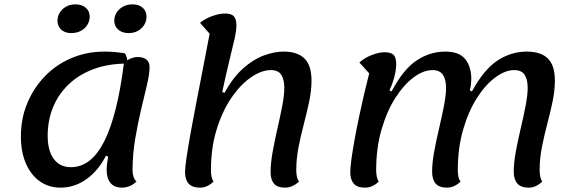

<svg xmlns="http://www.w3.org/2000/svg" viewBox="-20 -837 2642 882"><path d="M258 25Q204 25 163 -4Q122 -33 99 -86Q76 -139 76 -210Q76 -293 105.5 -363.5Q135 -434 187 -487.5Q239 -541 309 -570.5Q379 -600 460 -600Q506 -600 554 -592Q560 -582 563 -570Q566 -558 566 -545Q479 -545 411 -520Q343 -495 295.5 -449.5Q248 -404 223.5 -344Q199 -284 199 -213Q199 -145 227 -107Q255 -69 306 -69Q399 -69 459 -188Q519 -307 549 -545Q560 -559 577.5 -567Q595 -575 613 -575Q638 -575 652.5 -563.5Q667 -552 667 -530Q667 -497 655 -446.5Q643 -396 628 -333Q613 -270 601 -199Q589 -128 589 -55Q589 -20 607 -3Q591 12 574 18.5Q557 25 540 25Q506 25 488 4Q470 -17 470 -57Q470 -70 472 -85.5Q474 -101 477 -117L467 -122Q431 -52 376.5 -13.5Q322 25 258 25ZM571 -685Q541 -685 523 -701Q505 -717 505 -742Q505 -762 515.5 -779Q526 -796 545 -806.5Q564 -817 589 -817Q618 -817 635.5 -801.5Q653 -786 653 -761Q653 -729 629.5 -707Q606 -685 571 -685ZM307 -685Q278 -685 261 -701Q244 -717 244 -742Q244 -762 254.5 -779Q265 -796 283.5 -806.5Q302 -817 326 -817Q356 -817 374 -801.5Q392 -786 392 -761Q392 -740 381 -722.5Q370 -705 351 -695Q332 -685 307 -685Z M899 25Q863 25 846.5 6.5Q830 -12 830 -46Q830 -67 837 -114Q844 -161 855.5 -225.5Q867 -290 882 -366.5Q897 -443 912.5 -523.5Q928 -604 943 -682L899 -732Q923 -752 955.5 -763.5Q988 -775 1014 -775Q1042 -775 1054 -762.5Q1066 -750 1066 -720Q1066 -696 1057 -656.5Q1048 -617 1033.5 -558Q1019 -499 1001 -415L1011 -410Q1050 -481 1096.5 -522.5Q1143 -564 1191.5 -582Q1240 -600 1283 -600Q1347 -600 1379 -568Q1411 -536 1411 -467Q1411 -421 1400.5 -371Q1390 -321 1376 -268Q1362 -215 1351.5 -161.5Q1341 -108 1341 -55Q1341 -39 1344 -25Q1347 -11 1354 -3Q1323 25 1290 25Q1254 25 1238.5 6.5Q1223 -12 1223 -46Q1223 -87 1232.5 -139.5Q1242 -192 1254.5 -246.5Q1267 -301 1276.5 -350Q1286 -399 1286 -434Q1286 -472 1272 -493.5Q1258 -515 1225 -515Q1181 -515 1132.5 -481.5Q1084 -448 1042.5 -387Q1001 -326 975 -241.5Q949 -157 949 -55Q949 -39 952 -25Q955 -11 961 -3Q932 25 899 25Z M1657 25Q1621 25 1605 6.5Q1589 -12 1589 -46Q1589 -68 1594.5 -107Q1600 -146 1609 -196Q1618 -246 1629.5 -300.5Q1641 -355 1653 -406.5Q1665 -458 1676 -500L1631 -550Q1656 -572 1688.5 -584.5Q1721 -597 1746 -597Q1776 -597 1788 -585Q1800 -573 1800 -542Q1800 -516 1791.5 -483.5Q1783 -451 1769 -422L1779 -417Q1832 -518 1893.5 -559Q1955 -600 2025 -600Q2090 -600 2117.5 -565Q2145 -530 2145 -474Q2145 -463 2143.5 -449.5Q2142 -436 2138 -422L2148 -417Q2203 -518 2265.5 -559Q2328 -600 2400 -600Q2465 -600 2497 -568Q2529 -536 2529 -467Q2529 -421 2518.5 -371Q2508 -321 2494 -268Q2480 -215 2469.5 -161.5Q2459 -108 2459 -55Q2459 -39 2462 -25Q2465 -11 2471 -3Q2442 25 2409 25Q2373 25 2356.5 6Q2340 -13 2340 -48Q2340 -89 2349.5 -140.5Q2359 -192 2372 -247Q2385 -302 2394.5 -351Q2404 -400 2404 -434Q2404 -472 2390 -493.5Q2376 -515 2342 -515Q2301 -515 2255.5 -481.5Q2210 -448 2171 -387Q2132 -326 2107.5 -241.5Q2083 -157 2083 -55Q2083 -39 2086 -25Q2089 -11 2096 -3Q2067 25 2033 25Q1997 25 1981 6Q1965 -13 1965 -48Q1965 -89 1974.5 -140.5Q1984 -192 1997 -247Q2010 -302 2019.5 -351Q2029 -400 2029 -434Q2029 -472 2014.5 -493.5Q2000 -515 1967 -515Q1925 -515 1880 -481.5Q1835 -448 1796 -387Q1757 -326 1732.5 -241.5Q1708 -157 1708 -55Q1708 -39 1711 -25Q1714 -11 1720 -3Q1691 25 1657 25Z"/></svg>

Font: Lemonada
Style: Regular
Weight: 400
Designer: Mohamed Gaber (Arabic), Eduardo Tunni (Latin)
Foundry: Kief Type Foundry
Version: Version 4.005